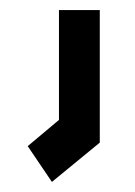

<svg xmlns="http://www.w3.org/2000/svg" viewBox="-20 -188 268 381"><path d="M83 173 35 102 97 50V-168H178V95Z"/></svg>

Font: Turret Road
Style: Bold
Weight: 700
Designer: Noponies
Foundry: Noponies
Version: Version 1.001; ttfautohint (v1.8)